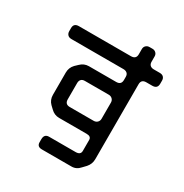

<svg xmlns="http://www.w3.org/2000/svg" viewBox="-196 -918 1120 1171"><g transform="rotate(30 364.0 -332.5)"><path d="M281 -207Q247 -207 247 -242V-356Q247 -372 255.5 -381.5Q264 -391 281 -391H449Q465 -391 475 -381Q485 -371 485 -356V-242Q485 -227 475 -217Q465 -207 449 -207ZM229 71Q229 102 263 102H472Q506 102 530 74L552 51Q575 25 575 -9V-537Q575 -571 610 -571H652Q688 -571 688 -606V-628Q688 -643 679 -652.5Q670 -662 652 -662H610Q594 -662 584.5 -670.5Q575 -679 575 -696V-733Q575 -748 565 -757.5Q555 -767 541 -767H520Q505 -767 495 -757.5Q485 -748 485 -733V-696Q485 -662 449 -662H83Q47 -662 47 -628V-606Q47 -591 56 -581Q65 -571 83 -571H449Q465 -571 475 -562.5Q485 -554 485 -537V-515Q485 -481 450 -481H258Q224 -481 199 -456L179 -437Q155 -412 155 -377V-220Q155 -185 179 -161L199 -142Q224 -117 258 -117H452Q484 -117 484 -92V-15Q484 13 449 13H263Q229 13 229 50Z"/></g></svg>

Font: WDXL Lubrifont JP N
Style: Regular
Weight: 400
Designer: [WDXL Lubrifont] Copyright 2020-2022 (c) NightFurySL2001, Skr-ZERO; [ZCOOL QingKe HuangYou] Copyright 2018-2022 (c) The 
Version: Version 2.001;hotconv 1.1.1;makeotfexe 2.6.0